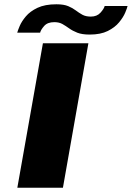

<svg xmlns="http://www.w3.org/2000/svg" viewBox="-20 -877 616 897"><path d="M61 0 180.5 -675H393L274 0ZM399 -715.5Q363.5 -715.5 341.2 -724.2Q319 -733 303 -744.5Q287 -756 271.5 -764.8Q256 -773.5 233.5 -773.5Q202 -773.5 186.2 -755.5Q170.5 -737.5 167.5 -724.5H60.5Q63 -734 72 -755.5Q81 -777 100.8 -800.5Q120.5 -824 155.2 -840.5Q190 -857 243.5 -857Q278 -857 298.8 -848.2Q319.5 -839.5 334.2 -828.2Q349 -817 364.8 -808.2Q380.5 -799.5 404.5 -799.5Q433 -799.5 449.5 -817.8Q466 -836 469 -849H576Q574 -839.5 565 -818Q556 -796.5 536.5 -772.8Q517 -749 483.5 -732.2Q450 -715.5 399 -715.5Z"/></svg>

Font: Anybody UltraExpanded Regular
Style: Bold Italic
Weight: 700
Width: 9
Italic angle: -10°
Designer: Tyler Finck
Foundry: Etcetera Type Company
Version: Version 1.010; ttfautohint (v1.8.3) -l 8 -r 50 -G 200 -x 14 